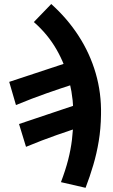

<svg xmlns="http://www.w3.org/2000/svg" viewBox="-20 -718 550 935"><path d="M396.7 196.6 276.8 169Q298.9 110.8 311.7 61Q324.5 11.2 330.4 -37.3Q336.3 -85.9 337.3 -139.8Q339.5 -230.3 319 -315.8Q298.6 -401.3 255.6 -476.4Q212.6 -551.5 144.8 -610.7L229.5 -698.4Q307.2 -628.9 362.4 -543.8Q417.7 -458.6 446 -361.5Q474.2 -264.5 471.9 -159.8Q470.9 -91.1 460.9 -30.8Q450.9 29.6 434.3 85.6Q417.8 141.7 396.7 196.6ZM106.7 -3 72.7 -114.1 426.3 -232.9 398.1 -108Q326 -84.8 255.7 -60.2Q185.4 -35.6 106.7 -3ZM57.7 -206.5 24.9 -319.3 378.8 -436.3 348.9 -311.4Q277 -288.3 207 -263.7Q137.1 -239.2 57.7 -206.5Z"/></svg>

Font: Source Sans 3 VF
Style: Italic
Weight: 200
Italic angle: -11°
Designer: Paul D. Hunt
Foundry: Adobe Systems Incorporated
Version: Version 3.042;hotconv 1.0.118;makeotfexe 2.5.65603